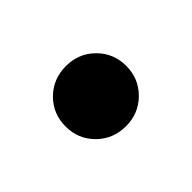

<svg xmlns="http://www.w3.org/2000/svg" viewBox="-46 -551 412 412"><g transform="rotate(-45 160.0 -344.5)"><path d="M160.2 -253.4Q121.1 -253.4 94.5 -279.8Q67.9 -306.2 67.9 -344.7Q67.9 -383.3 94.5 -409.7Q121.1 -436 160.2 -436Q198.7 -436 225.3 -409.7Q252 -383.3 252 -344.7Q252 -306.2 225.3 -279.8Q198.7 -253.4 160.2 -253.4Z"/></g></svg>

Font: Inter 20pt ExtraBold
Style: Regular
Weight: 800
Version: Version 4.001;git-66647c0bb